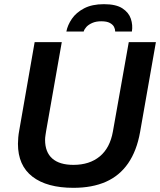

<svg xmlns="http://www.w3.org/2000/svg" viewBox="-20 -888 767 920"><path d="M332 12Q205 12 135.5 -41.5Q66 -95 66 -199Q66 -213 67.5 -229.5Q69 -246 72 -262L146 -686H276L201 -260Q200 -253 198 -240.5Q196 -228 196 -218Q196 -159 230.5 -128.5Q265 -98 332 -98Q409 -98 458 -138.5Q507 -179 521 -258L597 -686H727L651 -254Q635 -165 594 -105.5Q553 -46 487.5 -17Q422 12 332 12ZM298 -737Q304 -768 324.5 -798Q345 -828 383 -848Q421 -868 478 -868Q536 -868 566.5 -848Q597 -828 607 -798Q617 -768 612 -737H532Q532 -748 526.5 -759Q521 -770 506.5 -778Q492 -786 465 -786Q440 -786 422 -778Q404 -770 394 -759Q384 -748 381 -737Z"/></svg>

Font: Archivo Variable SemiBold
Style: Italic
Weight: 600
Italic angle: -10°
Designer: Hector Gatti
Foundry: Omnibus-Type
Version: Version 2.001